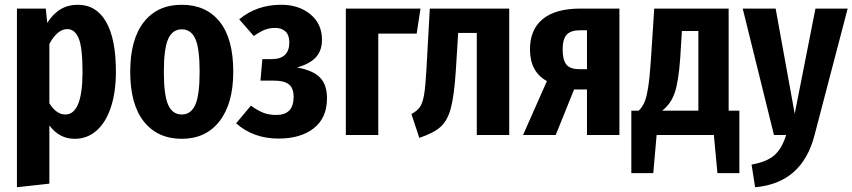

<svg xmlns="http://www.w3.org/2000/svg" viewBox="-20 -566 3574 805"><path d="M466 -266Q466 -180 445 -116.5Q424 -53 385 -18.5Q346 16 293 16Q229 16 187 -40V204L51 219V-530H172L178 -470Q203 -509 234.5 -527.5Q266 -546 306 -546Q384 -546 425 -474Q466 -402 466 -266ZM326 -265Q326 -366 310 -405Q294 -444 262 -444Q221 -444 187 -382V-133Q216 -86 254 -86Q326 -86 326 -265Z M958 -265Q958 -132 900.5 -58Q843 16 742 16Q641 16 583.5 -56Q526 -128 526 -265Q526 -401 583 -473.5Q640 -546 742 -546Q844 -546 901 -475Q958 -404 958 -265ZM667 -265Q667 -167 685 -126.5Q703 -86 742 -86Q781 -86 799 -127Q817 -168 817 -265Q817 -363 799 -403Q781 -443 742 -443Q703 -443 685 -402.5Q667 -362 667 -265Z M1330 -399Q1330 -354 1304.5 -326Q1279 -298 1225 -283Q1290 -272 1320.5 -242Q1351 -212 1351 -154Q1351 -72 1296 -28.5Q1241 15 1148 15Q1042 15 970 -49L1032 -123Q1063 -101 1086 -92.5Q1109 -84 1138 -84Q1211 -84 1211 -159Q1211 -197 1191 -212.5Q1171 -228 1128 -228H1072L1080 -318H1118Q1193 -318 1193 -388Q1193 -419 1177 -434Q1161 -449 1134 -449Q1110 -449 1090 -441Q1070 -433 1044 -415L983 -485Q1056 -546 1159 -546Q1233 -546 1281.5 -506Q1330 -466 1330 -399Z M1430 0V-530H1743L1727 -425H1566V0Z M2115 -530V0H1979V-428H1901L1891 -268Q1884 -163 1870 -111.5Q1856 -60 1827 -34Q1798 -8 1738 12L1705 -88Q1728 -100 1740 -116.5Q1752 -133 1758 -168.5Q1764 -204 1768 -276L1782 -530Z M2577 -530V0H2441V-191H2387L2310 0H2173L2273 -226Q2202 -265 2202 -359Q2202 -442 2255.5 -486Q2309 -530 2413 -530ZM2441 -276V-439H2411Q2373 -439 2356 -420.5Q2339 -402 2339 -359Q2339 -314 2355 -295Q2371 -276 2408 -276Z M3080 -102V160H2988L2973 0H2733L2719 160H2627V-102H2658Q2672 -116 2681 -135Q2690 -154 2697 -196.5Q2704 -239 2709 -315L2723 -530H3035V-102ZM2908 -436H2839L2832 -323Q2825 -223 2808.5 -176Q2792 -129 2756 -102H2908Z M3395 1Q3343 202 3146 219L3131 124Q3194 113 3226 85.5Q3258 58 3276 0H3225L3094 -530H3232L3312 -89L3399 -530H3534Z"/></svg>

Font: Fira Sans Compressed SemiBold
Style: Regular
Weight: 600
Width: 1
Designer: bBox Type GmbH & Carrois Corporate GbR & Edenspiekermann AG
Foundry: bBox Type GmbH & Carrois Corporate GbR & Edenspiekermann AG
Version: Version 4.301